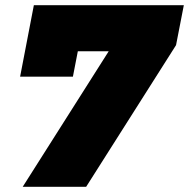

<svg xmlns="http://www.w3.org/2000/svg" viewBox="-20 -720 728 740"><path d="M110.5 -700H688.5L658.5 -546L312 0H67.5L399 -522.5H280L261 -424.5H57.5Z"/></svg>

Font: Argentum Sans Black
Style: Italic
Weight: 900
Italic angle: -11°
Designer: Julieta Ulanovsky (font), Cristiano Sobral (main changes and remaster)
Foundry: Julieta Ulanovsky (font), Cristiano Sobral (main changes and remaster)
Version: Version 2.007;June 15, 2022;FontCreator 14.0.0.2814 64-bit; 